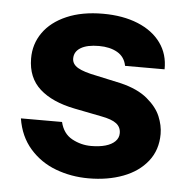

<svg xmlns="http://www.w3.org/2000/svg" viewBox="-44 -570 608 624"><g transform="rotate(5 260.0 -258.5)"><path d="M31.2 -165H165.4Q174.4 -127.4 203.8 -111.4Q233.2 -95.5 266 -95.5Q292.9 -95.5 312.9 -101.2Q333 -107 344.2 -118.2Q355.5 -129.4 355.5 -145Q355.5 -164.8 340.4 -176.4Q325.4 -188 290.8 -194.4L202.2 -211.9Q128.5 -226.5 88.1 -262.8Q47.6 -299.1 47.2 -361.8Q46.9 -409 73.2 -446.4Q99.5 -483.9 149.4 -505.4Q199.4 -527 267.8 -527Q332.9 -527 381.8 -507Q430.6 -487 457 -450.4Q483.4 -413.8 482.5 -364.5H353.6Q348 -393.6 323.8 -407.6Q299.5 -421.5 264 -421.5Q225.2 -421.5 204.4 -408.9Q183.5 -396.4 183.5 -373.8Q183.5 -355.2 202.6 -344Q221.6 -332.8 265 -324.4L345.2 -306.9Q400 -293.5 431.8 -267Q463.6 -240.5 475.8 -211.1Q488 -181.6 488 -153.8Q488 -101.8 458.9 -64.9Q429.8 -28 379.6 -9Q329.4 10 266.8 10Q210 10 159.9 -8.8Q109.9 -27.5 75.2 -67Q40.5 -106.5 31.2 -165Z"/></g></svg>

Font: Public Sans VF
Style: Regular
Weight: 400
Designer: Pablo Impallari, Rodrigo Fuenzalida (Modified by Dan O. Williams and USWDS)
Version: Version 1.003